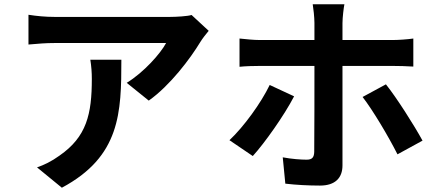

<svg xmlns="http://www.w3.org/2000/svg" viewBox="-20 -821 2040 897"><path d="M402 -542C407 -510 409 -483 409 -452C409 -288 385 -182 258 -94C221 -67 185 -50 153 -39L269 56C542 -90 547 -294 547 -542ZM875 -751C857 -745 802 -742 774 -742H235C193 -742 151 -746 113 -752V-613C160 -617 193 -620 235 -620H756C730 -571 652 -483 572 -434L675 -351C774 -421 869 -547 916 -625C925 -640 944 -664 955 -677Z M1240 -424C1199 -339 1119 -229 1052 -166L1161 -92C1215 -151 1308 -282 1354 -371ZM1813 -513C1841 -513 1880 -512 1911 -510V-641C1884 -637 1841 -634 1812 -634H1580V-713C1580 -739 1586 -787 1589 -801H1441C1444 -784 1449 -740 1449 -714V-634H1195C1164 -634 1129 -638 1099 -641V-509C1127 -512 1165 -513 1195 -513H1449V-512C1449 -465 1449 -148 1448 -111C1447 -85 1438 -75 1412 -75C1387 -75 1343 -78 1301 -86L1313 37C1363 43 1422 46 1475 46C1546 46 1580 10 1580 -48V-513ZM1674 -368C1722 -306 1794 -185 1837 -100L1954 -164C1914 -237 1834 -363 1783 -427Z"/></svg>

Font: Source Han Sans SC Bold
Style: Regular
Weight: 700
Designer: Ryoko NISHIZUKA (kana & ideographs); Paul D. Hunt (Latin, Greek & Cyrillic); Wenlong ZHANG (bopomofo); Sandoll Communica
Foundry: Adobe Systems Incorporated
Version: Version 1.001;PS 1.001;hotconv 1.0.78;makeotf.lib2.5.61930